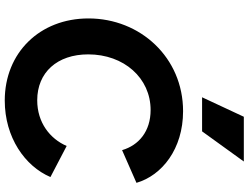

<svg xmlns="http://www.w3.org/2000/svg" viewBox="-142 -918 1071 828"><g transform="rotate(90 394.0 -503.5)"><path d="M413 12C572 12 696 -75 743 -185L609 -255C578 -183 508 -128 412 -128C292 -128 214 -214 214 -348C214 -502 316 -617 454 -617C546 -617 606 -566 627 -494L768 -556C736 -666 622 -757 459 -757C228 -757 59 -573 59 -349C59 -139 207 12 413 12ZM399 -839H546L676 -1019H483Z"/></g></svg>

Font: Mluvka ExtraBold
Style: Italic
Weight: 800
Italic angle: -8°
Designer: Modified by Jiří Krblich, Original typeface by Gumpita Rahayu
Foundry: Gumpita Rahayu & Jiří Krblich
Version: Version 2.000;Glyphs 3.1.1 (3134)